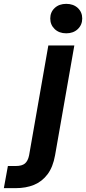

<svg xmlns="http://www.w3.org/2000/svg" viewBox="-132 -757 447 997"><path d="M-112 220 -91 105H-50Q-18 105 -2.5 92Q13 79 19 50L119 -521H254L154 49Q143 111 114.5 148.5Q86 186 44.5 203Q3 220 -51 220ZM212 -584Q175 -584 152 -606Q129 -628 129 -661Q129 -694 152 -715.5Q175 -737 212 -737Q249 -737 272 -715.5Q295 -694 295 -661Q295 -628 272 -606Q249 -584 212 -584Z"/></svg>

Font: DM Sans 10pt
Style: Bold Italic
Weight: 700
Italic angle: -10°
Version: Version 4.004;gftools[0.9.30]